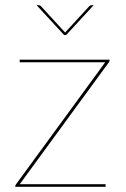

<svg xmlns="http://www.w3.org/2000/svg" viewBox="-20 -720 484 740"><path d="M402 -485Q402 -483.5 401.2 -482.5Q400.5 -481.5 399 -479L56 -10H387V0H39V-3Q39 -5.5 39.8 -6.5Q40.5 -7.5 42 -10L385.5 -480H56V-490H402ZM235 -585H227L121 -700H130Q134 -700 138 -696L228 -598L231 -594.5L234 -598L324 -696Q328 -700 332 -700H341Z"/></svg>

Font: Lato Hairline
Style: Regular
Weight: 250
Designer: Lukasz Dziedzic
Foundry: Lukasz Dziedzic
Version: Version 1.104; Western+Polish opensource